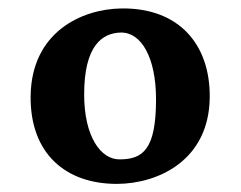

<svg xmlns="http://www.w3.org/2000/svg" viewBox="-20 -798 575 459"><path d="M260.3 -358.4C356.9 -358.9 479.5 -413.6 481.4 -564.5C482.9 -694.3 405.3 -779.8 270 -777.8C174.8 -776.4 55.7 -721.2 53.2 -569.3C51.3 -431.2 136.7 -357.9 260.3 -358.4ZM266.1 -417C220.7 -416.5 181.2 -471.7 181.2 -572.3C181.2 -689.5 224.6 -719.2 269 -720.2C318.4 -720.7 353 -659.7 353 -560.5C353 -442.4 322.8 -417 266.1 -417Z"/></svg>

Font: Merriweather
Style: Bold
Weight: 700
Designer: Eben Sorkin ( eben@eyebytes.com )
Foundry: Sorkin Type Co.
Version: Version 1.003